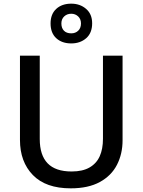

<svg xmlns="http://www.w3.org/2000/svg" viewBox="-20 -1018 778 1048"><path d="M649 -252Q649 -178 618.5 -118.5Q588 -59 525 -24.5Q462 10 366 10Q230 10 159.5 -62.5Q89 -135 89 -254V-714H197V-259Q197 -171 240 -126.5Q283 -82 371 -82Q431 -82 469 -104Q507 -126 524.5 -165.5Q542 -205 542 -260V-714H649ZM369 -781Q318 -781 287 -809.5Q256 -838 256 -890Q256 -941 287 -969.5Q318 -998 369 -998Q417 -998 450 -969.5Q483 -941 483 -891Q483 -838 450.5 -809.5Q418 -781 369 -781ZM369 -836Q392 -836 407 -850.5Q422 -865 422 -890Q422 -914 406.5 -928.5Q391 -943 369 -943Q346 -943 330.5 -928.5Q315 -914 315 -890Q315 -865 329 -850.5Q343 -836 369 -836Z"/></svg>

Font: Noto Sans Armenian Medium
Style: Regular
Weight: 500
Designer: Monotype Design Team
Foundry: Monotype Imaging Inc.
Version: Version 2.007